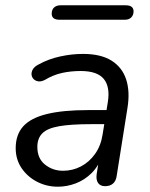

<svg xmlns="http://www.w3.org/2000/svg" viewBox="-20 -700 570 729"><path d="M199.4 8.9Q157 8.9 120.5 -10Q84.1 -28.9 61.8 -61.8Q39.6 -94.8 39.6 -137.3Q39.6 -188.8 68.3 -220.5Q97.1 -252.2 158.1 -267.1Q219.1 -282 314.6 -282H395.1L386.8 -228.6H325.9Q248.9 -228.6 204.3 -220.7Q159.8 -212.9 140.8 -193.9Q121.8 -174.9 121.8 -142.1Q121.8 -98.1 151.2 -74.9Q180.5 -51.6 219.3 -51.6Q255.5 -51.6 287.1 -68Q318.7 -84.4 340.9 -115.5Q363.1 -146.6 369.7 -190.1L389.3 -311.7Q398.8 -369.8 374.2 -400.1Q349.6 -430.4 286.2 -430.4Q249.5 -430.4 216.1 -423.2Q182.7 -415.9 150.2 -396.6Q137.1 -389.7 126 -391.1Q115 -392.5 107.9 -399.5Q100.8 -406.6 99.8 -416.6Q98.8 -426.6 104.8 -436.9Q110.9 -447.2 126 -455Q164.3 -476.2 208.5 -485.7Q252.6 -495.3 294.8 -495.3Q363.2 -495.3 403.6 -469.7Q444.1 -444.2 459.1 -398.2Q474 -352.1 464 -290.3L423.2 -33.3Q420.8 -13.5 409.4 -3.3Q398 6.9 379 6.9Q361.1 6.9 352.6 -5Q344.1 -16.9 347 -38.7L359.7 -119.8L368.3 -110.4Q354.8 -69.8 328.2 -43.2Q301.7 -16.7 268 -3.9Q234.4 8.9 199.4 8.9ZM206.2 -625Q176.3 -625 176.3 -648.1Q176.3 -663.3 185.4 -671.6Q194.5 -679.9 209.6 -679.9H457.2Q487.1 -679.9 487.1 -656.9Q487.1 -642.7 478.3 -633.8Q469.5 -625 453.8 -625Z"/></svg>

Font: Nunito ExtraLight
Style: Italic
Weight: 200
Italic angle: -9°
Designer: Vernon Adams
Foundry: Vernon Adams
Version: Version 3.602